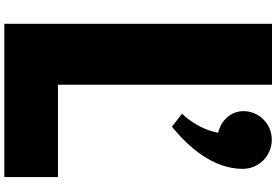

<svg xmlns="http://www.w3.org/2000/svg" viewBox="-215 -1063 1278 888"><g transform="rotate(90 424.0 -619.0)"><path d="M372 -1238H90V0H799V-248H372ZM626 -1237C701 -1237 761 -1177 761 -1103C761 -965 660 -852 566 -775L506 -822C506 -822 576 -890 594 -989C537 -1002 494 -1048 494 -1106C494 -1179 554 -1237 626 -1237Z"/></g></svg>

Font: Hussar Dziwak
Style: Regular
Weight: 400
Version: Version 1.022